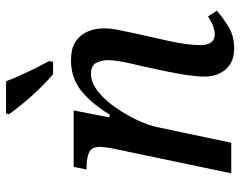

<svg xmlns="http://www.w3.org/2000/svg" viewBox="-102 -704 816 653"><g transform="rotate(-90 306.5 -378.0)"><path d="M468 10Q422 10 397 -18.5Q372 -47 372 -91Q372 -114 376.5 -146Q381 -178 390 -222L407 -301Q410 -314 415 -335Q420 -356 424 -379Q428 -402 428 -418Q428 -438 419.5 -457.5Q411 -477 382 -477Q352 -477 322.5 -454Q293 -431 267.5 -394.5Q242 -358 224 -319.5Q206 -281 200 -251L147 0H43L127 -401Q130 -415 131.5 -428.5Q133 -442 133 -446Q133 -475 114 -483.5Q95 -492 66 -492H56L65 -536H257L233 -414H243Q283 -479 326 -512Q369 -545 427 -545Q468 -545 491 -529.5Q514 -514 525 -489Q536 -464 536 -433Q536 -408 529.5 -378.5Q523 -349 518 -323L492 -207Q486 -179 482.5 -152.5Q479 -126 479 -104Q479 -81 488.5 -68.5Q498 -56 514 -56Q530 -56 545 -62Q560 -68 577 -79L596 -49Q572 -28 541 -9Q510 10 468 10ZM380 -606Q362 -621 343 -640Q324 -659 306 -679Q288 -699 272 -719Q256 -739 244 -756L247 -766H356Q364 -745 376 -718Q388 -691 401 -665Q414 -639 425 -619L422 -606Z"/></g></svg>

Font: ET Text
Style: Italic
Weight: 470
Italic angle: -12°
Designer: Monotype Design Team
Foundry: Monotype Imaging Inc.
Version: Version 2.009